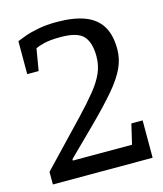

<svg xmlns="http://www.w3.org/2000/svg" viewBox="-102 -736 689 812"><g transform="rotate(-15 243.0 -330.0)"><path d="M29 0V-55.2L213.8 -249.2Q259.1 -297.1 288.4 -333.5Q317.7 -369.9 332.5 -403.5Q347.3 -437.1 347.3 -476.1Q347.3 -536 321.4 -564.9Q295.4 -593.8 221.2 -593.8Q174.8 -593.8 148.2 -586.9Q121.7 -580.1 111.1 -574.6L94.9 -478.8H44.9V-623.1Q57.5 -628.6 82.1 -637.4Q106.8 -646.3 142.2 -652.9Q177.7 -659.6 221.1 -659.6Q294.7 -659.6 343.2 -641.5Q391.8 -623.3 416.1 -584.4Q440.3 -545.5 440.3 -482.1Q440.3 -440.2 421.6 -399.9Q402.8 -359.7 361.7 -311.6Q320.5 -263.4 252 -195.7L136.6 -81.9V-75.7H395.8L416.3 -163.5H465.7V0Z"/></g></svg>

Font: Faustina Light
Style: Regular
Weight: 300
Designer: Alfonso Garcia
Foundry: http://www.omnibus-type.com
Version: Version 1.200